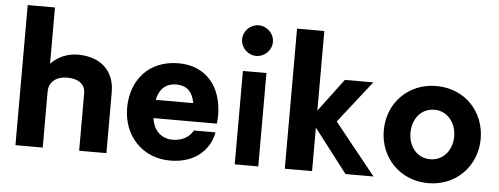

<svg xmlns="http://www.w3.org/2000/svg" viewBox="-50 -882 2661 1024"><g transform="rotate(5 1280.5 -370.0)"><path d="M351 -510C293 -510 243 -487 206 -449V-750H60V0H206V-300C206 -352 247 -383 304 -383C359 -383 401 -359 401 -308V0H547V-326C547 -444 468 -510 351 -510Z M1123 -251C1123 -409 1034 -511 889 -511C729 -511 636 -398 636 -250C636 -101 740 10 888 10C1025 10 1100 -69 1117 -161H1001C977 -115 929 -102 892 -102C832 -102 789 -142 781 -208H1120C1122 -223 1123 -237 1123 -251ZM887 -397C945 -397 975 -364 985 -306H784C796 -361 827 -397 887 -397Z M1297 -586C1342 -586 1380 -623 1380 -668C1380 -713 1342 -750 1297 -750C1253 -750 1215 -713 1215 -668C1215 -623 1253 -586 1297 -586ZM1234 -500V0H1360V-500Z M1502 0H1648V-233L1827 0H1977L1756 -275L1932 -500H1780L1648 -324V-750H1502Z M2270 10C2421 10 2529 -105 2529 -250C2529 -396 2421 -510 2270 -510C2118 -510 2010 -396 2010 -250C2010 -105 2118 10 2270 10ZM2270 -118C2199 -118 2153 -176 2153 -250C2153 -324 2199 -383 2270 -383C2339 -383 2387 -324 2387 -250C2387 -176 2339 -118 2270 -118Z"/></g></svg>

Font: Oakes Bold
Style: Regular
Weight: 700
Designer: Samuel Oakes
Foundry: Samuel Oakes
Version: Version 1.003;PS 001.003;hotconv 1.0.88;makeotf.lib2.5.64775